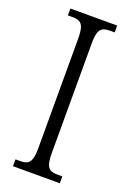

<svg xmlns="http://www.w3.org/2000/svg" viewBox="-139 -765 555 817"><g transform="rotate(20 138.0 -357.0)"><path d="M32 -31H51Q73 -31 84.5 -37Q96 -43 101.5 -59.5Q107 -76 107 -109V-604Q107 -638 101.5 -654.5Q96 -671 84.5 -677Q73 -683 51 -683H32V-714H244V-683H224Q202 -683 190.5 -677Q179 -671 173.5 -654.5Q168 -638 168 -604V-110Q168 -76 173.5 -59.5Q179 -43 190.5 -37Q202 -31 224 -31H244V0H32Z"/></g></svg>

Font: Noto Serif CondLight
Style: Regular
Weight: 300
Width: 3
Designer: Monotype Design Team
Foundry: Monotype Imaging Inc.
Version: Version 1.001